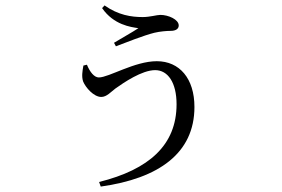

<svg xmlns="http://www.w3.org/2000/svg" viewBox="-20 -611 1040 709"><path d="M288 -369C284 -347 281 -328 287 -310C296 -288 326 -253 354 -253C374 -253 390 -272 406 -284C437 -306 504 -352 553 -352C600 -352 632 -306 632 -226C632 -75 530 15 346 61L352 78C566 48 698 -45 698 -216C698 -321 643 -385 559 -385C477 -385 382 -325 345 -325C328 -325 312 -345 301 -372ZM491 -507C469 -492 432 -472 401 -453L408 -440C445 -454 510 -480 550 -490C571 -495 596 -497 610 -497C630 -497 640 -505 640 -517C640 -539 602 -556 572 -556C559 -556 534 -548 507 -548C465 -548 417 -555 366 -591L357 -581C400 -519 463 -511 491 -507Z"/></svg>

Font: Source Han Serif K
Style: Regular
Weight: 400
Designer: Ryoko NISHIZUKA 西塚涼子 (kana & ideographs); Frank Grießhammer (Latin, Greek & Cyrillic); Wenlong ZHANG 张文龙 (bopomofo); San
Foundry: Adobe Systems Incorporated
Version: Version 1.001;PS 1.001;hotconv 16.6.54;makeotf.lib2.5.65590